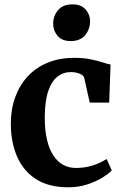

<svg xmlns="http://www.w3.org/2000/svg" viewBox="-20 -826 548 858"><path d="M285 11Q197 11 140.2 -26Q83.5 -63 56 -127Q28.5 -191 28.5 -272Q28 -337 47.8 -391.2Q67.5 -445.5 104.2 -485Q141 -524.5 193.5 -546Q246 -567.5 311.5 -567.5Q353.5 -567.5 384.2 -561.2Q415 -555 437 -547.8Q459 -540.5 474 -537.5L468 -367.5H381L356.5 -477.5Q354.5 -486.5 345 -492.2Q335.5 -498 322.5 -501Q309.5 -504 298 -504Q263 -504 236.8 -483.5Q210.5 -463 195.5 -418.8Q180.5 -374.5 180 -301.5Q180 -245 189.8 -202.5Q199.5 -160 218 -131.8Q236.5 -103.5 262 -89.5Q287.5 -75.5 318.5 -75.5Q348.5 -75.5 374 -81.2Q399.5 -87 420.5 -96.2Q441.5 -105.5 456.5 -115.5L479.5 -64.5Q465.5 -49.5 437 -32Q408.5 -14.5 369.5 -1.8Q330.5 11 285 11ZM295 -642.5Q257 -642.5 237.2 -666Q217.5 -689.5 217.5 -719Q217.5 -754.5 239.2 -780.5Q261 -806.5 303.5 -806.5H304.5Q342.5 -806.5 362.5 -783.8Q382.5 -761 382.5 -731.5Q382.5 -696 360.8 -669.2Q339 -642.5 296 -642.5Z"/></svg>

Font: Merriweather 24pt
Style: Bold
Weight: 700
Designer: Eben Sorkin
Foundry: Eben Sorkin
Version: Version 2.100